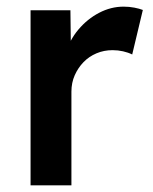

<svg xmlns="http://www.w3.org/2000/svg" viewBox="-20 -558 461 578"><path d="M72 0V-527H192L194 -359L178 -397Q189 -437 216 -469Q243 -501 278.5 -519.5Q314 -538 352 -538Q369 -538 384.5 -535Q400 -532 410 -528L378 -394Q366 -400 350.5 -403.5Q335 -407 319 -407Q293 -407 270.5 -397.5Q248 -388 231.5 -371Q215 -354 205 -331.5Q195 -309 195 -282V0Z"/></svg>

Font: Readex Pro Medium
Style: Regular
Weight: 500
Designer: Bonnie Shaver-Troup, Thomas Jockin
Foundry: Lexend
Version: Version 1.204